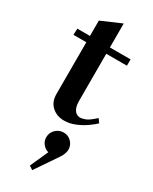

<svg xmlns="http://www.w3.org/2000/svg" viewBox="-265 -729 924 1159"><g transform="rotate(30 197.0 -149.5)"><path d="M205 17Q154 17 120 -14Q86 -45 86 -99V-460H-4L-2 -504H86V-611L225 -671V-504H369V-460H225V-134Q225 -99 234 -80Q243 -61 255.5 -54Q268 -47 278 -47Q294 -47 316.5 -55.5Q339 -64 379 -101L398 -75Q380 -57 349 -35.5Q318 -14 280.5 1.5Q243 17 205 17ZM189 372 163 355 219 230Q195 223 179 203Q163 183 163 157Q163 125 186 102.5Q209 80 242 80Q273 80 295 102.5Q317 125 317 157Q317 168 311 184.5Q305 201 297 213Z"/></g></svg>

Font: Wittgenstein
Style: Bold
Weight: 700
Designer: Jörg Drees
Foundry: Jörg Drees
Version: Version 1.303; ttfautohint (v1.8.4.7-5d5b)